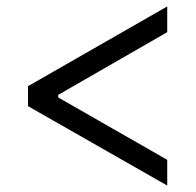

<svg xmlns="http://www.w3.org/2000/svg" viewBox="-20 -616 608 597"><path d="M67 -348 500 -596V-516L161 -321V-313L500 -119V-39L67 -286Z"/></svg>

Font: Asta Sans
Style: Regular
Weight: 400
Designer: 42dot
Version: Version 1.000